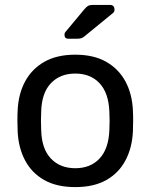

<svg xmlns="http://www.w3.org/2000/svg" viewBox="-20 -753 614 783"><path d="M287 10Q211 10 160 -19Q109 -48 82 -99.5Q55 -151 52 -217Q51 -234 51 -260.5Q51 -287 52 -303Q55 -370 82.5 -421Q110 -472 161 -501Q212 -530 287 -530Q362 -530 413 -501Q464 -472 491.5 -421Q519 -370 522 -303Q523 -287 523 -260.5Q523 -234 522 -217Q519 -151 492 -99.5Q465 -48 414 -19Q363 10 287 10ZM287 -67Q349 -67 386 -106.5Q423 -146 426 -222Q427 -237 427 -260Q427 -283 426 -298Q423 -374 386 -413.5Q349 -453 287 -453Q225 -453 187.5 -413.5Q150 -374 148 -298Q147 -283 147 -260Q147 -237 148 -222Q150 -146 187.5 -106.5Q225 -67 287 -67ZM259 -595Q243 -595 243 -611Q243 -619 248 -624L323 -714Q332 -725 339 -729Q346 -733 360 -733H428Q447 -733 447 -713Q447 -706 442 -701L326 -606Q318 -599 311 -597Q304 -595 293 -595Z"/></svg>

Font: RubikRegular
Style: Regular
Weight: 400
Designer: Hubert and Fischer
Foundry: Hubert and Fischer
Version: Version 2.300;gftools[0.9.30]